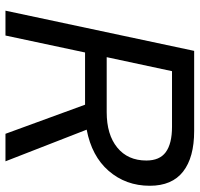

<svg xmlns="http://www.w3.org/2000/svg" viewBox="-34 -696 730 702"><g transform="rotate(90 331.0 -345.0)"><path d="M604.5 -377Q550.8 -315.4 454.1 -296.9L569.8 0H469.2L362.8 -291H171.9L109.9 0H19L166 -689.9H459Q555.7 -689.9 607.4 -649.4Q659.2 -608.9 659.2 -527.8Q659.2 -439.9 604.5 -377ZM566.9 -515.1Q566.9 -563.5 536.6 -585.9Q505.4 -608.9 443.8 -608.9H240.2L189 -370.1H390.1Q472.2 -370.1 519.5 -408.7Q566.9 -447.3 566.9 -515.1Z"/></g></svg>

Font: D-DIN Exp
Style: DINExp-Italic
Weight: 400
Width: 7
Italic angle: -12°
Designer: Charles Nix
Foundry: Datto Inc.
Version: Version 1.00